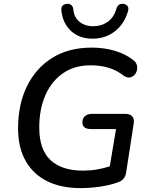

<svg xmlns="http://www.w3.org/2000/svg" viewBox="-20 -959 771 988"><path d="M394 9Q296 9 224 -26Q152 -61 112.5 -130Q73 -199 73 -299Q73 -421 118.5 -514.5Q164 -608 248.5 -661Q333 -714 452 -714Q515 -714 569.5 -698Q624 -682 663 -652Q683 -638 685.5 -618.5Q688 -599 679 -583Q670 -567 653 -561.5Q636 -556 616 -570Q580 -598 538 -610.5Q496 -623 446 -623Q363 -623 304 -582Q245 -541 213.5 -469Q182 -397 182 -303Q182 -189 240 -135Q298 -81 407 -81Q445 -81 479.5 -87Q514 -93 545 -103L577 -295H448Q404 -295 404 -329Q404 -350 417.5 -361.5Q431 -373 453 -373H625Q649 -373 660.5 -360Q672 -347 668 -323L629 -71Q623 -34 590 -22Q550 -7 498 1Q446 9 394 9ZM457 -760Q388 -760 345.5 -799.5Q303 -839 296 -903Q292 -935 322 -939Q336 -941 345.5 -934Q355 -927 357 -913Q360 -871 388.5 -847.5Q417 -824 460 -824Q502 -824 534 -846.5Q566 -869 579 -914Q588 -943 616 -939Q630 -937 637 -926.5Q644 -916 638 -899Q619 -835 570.5 -797.5Q522 -760 457 -760Z"/></svg>

Font: Nunito SemiBold
Style: Italic
Weight: 600
Italic angle: -9°
Designer: Vernon Adams
Foundry: Vernon Adams
Version: Version 3.601; ttfautohint (v1.8.2.53-6de2)